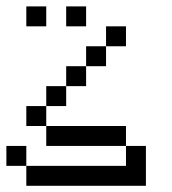

<svg xmlns="http://www.w3.org/2000/svg" viewBox="-20 -770 540 602"><path d="M375 -625V-687.5H312.5V-625H250V-562.5H187.5V-500H125V-437.5H62.5V-375H125V-312.5H375V-250H62.5V-187.5H437.5Q437.5 -187.5 437.5 -312.5H375V-375H125V-437.5H187.5V-500H250V-562.5H312.5V-625ZM125 -687.5V-750H62.5V-687.5ZM250 -687.5V-750H187.5V-687.5ZM62.5 -250V-312.5H0V-250Z"/></svg>

Font: UnifontExMono
Style: Regular
Weight: 500
Version: Version 15.0.06